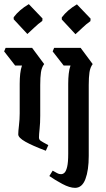

<svg xmlns="http://www.w3.org/2000/svg" viewBox="-21 -725 513 926"><path d="M111 -561 45 -632V-642Q72 -678 118 -705L184 -636L183 -624Q163 -610 145.5 -593Q128 -576 111 -561ZM200 2Q136 -22 101.5 -41.5Q67 -61 67 -77Q67 -91 70.5 -120.5Q74 -150 74 -178V-321Q74 -347 76.5 -369.5Q79 -392 85 -409H52L-1 -477L6 -494H134L192 -416Q180 -400 176.5 -376Q173 -352 173 -315V-167Q173 -131 170 -103.5Q167 -76 167 -62Q167 -52 174.5 -46.5Q182 -41 212 -25ZM343 -560 277 -631V-641Q304 -677 350 -704L416 -635L415 -623Q395 -609 377.5 -592Q360 -575 343 -560ZM341 181Q315 181 279.5 162Q244 143 217 124L233 98Q246 105 254.5 110Q263 115 273 115Q283 115 290.5 107.5Q298 100 303 79Q308 58 308 16V-321Q308 -347 310.5 -369.5Q313 -392 319 -409H286L233 -477L240 -494H368L426 -416Q414 -400 410.5 -376Q407 -352 407 -315V27Q407 96 391 138.5Q375 181 341 181Z"/></svg>

Font: Jaini Purva
Style: Regular
Weight: 400
Designer: Maithili Shingre, Girish Dalvi (Devanagari), Taresh Vohra (Latin)
Foundry: Ek Type
Version: Version 2.000; ttfautohint (v1.8.4.7-5d5b)